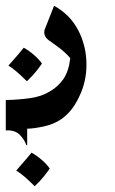

<svg xmlns="http://www.w3.org/2000/svg" viewBox="-20 -247 399 664"><path d="M192 165Q166 183 130.5 190.5Q95 198 74 198V255H71Q64 234 47 218Q30 202 0 204V99Q44 98 83.5 92.5Q123 87 151 70Q181 53 199.5 26Q218 -1 223 -46Q204 -68 179 -86Q154 -104 147 -109Q133 -120 133 -135Q133 -142 135 -146L167 -227Q222 -197 250.5 -142.5Q279 -88 279 -23Q279 36 254 87Q230 139 192 165ZM152 336Q143 349 131 364Q119 379 100 397Q59 356 36 343Q78 295 89 281Q106 290 124.5 306Q143 322 152 336ZM125 -27Q116 -14 104 1Q92 16 73 34Q32 -7 9 -20Q51 -67 62 -82Q79 -73 97.5 -57Q116 -41 125 -27Z"/></svg>

Font: Katibeh
Style: Regular
Weight: 400
Designer: Arabic design by Kourosh Beigpour, Latin design by Eduardo Tunni, engineering by Lasse Fister
Version: Version 1.0010g